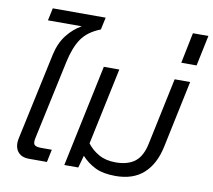

<svg xmlns="http://www.w3.org/2000/svg" viewBox="-86 -893 1110 1001"><g transform="rotate(10 469.0 -392.0)"><path d="M129 0Q86 0 67 -26.5Q48 -53 57 -96L156 -557Q170 -620 203 -662Q236 -704 279 -728H100L114 -794H394L380 -729Q313 -703 281 -656.5Q249 -610 232 -530L143 -116Q136 -86 144.5 -76.5Q153 -67 180 -67H237L223 0Z M587 10Q521 10 479.5 -10.5Q438 -31 407 -65L389 0H315L429 -540H511L425 -134Q449 -102 486 -81Q523 -60 575 -60Q640 -60 677.5 -89Q715 -118 729 -185L804 -540H886L811 -184Q791 -90 735.5 -40Q680 10 587 10Z M823 -631 856 -793H938L904 -631Z"/></g></svg>

Font: Kanit Light
Style: Italic
Weight: 300
Italic angle: -12°
Designer: Katatrad Team
Foundry: CadsonDemak
Version: Version 2.000; ttfautohint (v1.8.3)